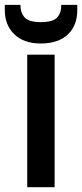

<svg xmlns="http://www.w3.org/2000/svg" viewBox="-38 -778 341 798"><path d="M189 0H75.2V-550.8H189ZM-18.1 -736.8V-757.8H46.9Q46.9 -724.6 64.9 -705.1Q82.5 -686 131.8 -686Q181.6 -686 199.2 -705.1Q216.8 -724.1 216.8 -757.8H283.2V-735.8Q283.2 -672.4 244.1 -634.8Q203.6 -597.2 131.8 -597.2Q60.1 -597.2 21 -636.2Q-18.1 -673.8 -18.1 -736.8Z"/></svg>

Font: PoppinsZ Medium
Style: Regular
Weight: 500
Designer: Ninad Kale (Devanagari), Jonny Pinhorn (Latin)
Foundry: Indian Type Foundry
Version: Version 3.002;FEAKit 1.0